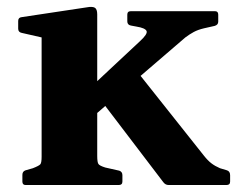

<svg xmlns="http://www.w3.org/2000/svg" viewBox="-20 -529 678 549"><path d="M53 0Q44 0 44 -10V-29Q44 -39 53 -42L74 -48Q92 -55 95.5 -59.5Q99 -64 99 -81V-422L42 -435Q32 -437 32 -447V-469Q32 -479 42 -480L228 -508Q244 -511 251 -507Q258 -503 258 -488V-297L380 -411Q403 -432 399 -440.5Q395 -449 370 -453L354 -456Q344 -458 344 -468V-487Q344 -497 354 -497H595Q604 -497 604 -487V-467Q604 -458 594 -455L563 -448Q546 -444 534 -437.5Q522 -431 510 -422L382 -312L563 -84Q574 -70 584.5 -62Q595 -54 609 -48L629 -42Q638 -39 638 -28V-10Q638 0 628 0H462Q453 0 447 -8L281 -226L258 -206V-83Q258 -65 261.5 -60Q265 -55 281 -50L321 -41Q330 -38 330 -28V-10Q330 0 320 0Z"/></svg>

Font: Hahmlet
Style: Bold
Weight: 700
Designer: Minjoo Ham & Mark Frömberg
Foundry: hypertype
Version: Version 1.002; ttfautohint (v1.8.3)